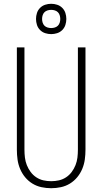

<svg xmlns="http://www.w3.org/2000/svg" viewBox="-20 -985 540 1013"><path d="M250 8Q224 8 198.5 2.5Q173 -3 151 -16.5Q129 -30 112.5 -50Q96 -70 86 -94Q76 -118 72.5 -143.5Q69 -169 69 -195V-735H109V-195Q109 -174 111.5 -153.5Q114 -133 121.5 -114Q129 -95 141.5 -78Q154 -61 171.5 -49.5Q189 -38 209 -33.5Q229 -29 250 -29Q271 -29 291 -33.5Q311 -38 328.5 -49.5Q346 -61 358.5 -78Q371 -95 378.5 -114Q386 -133 388.5 -153.5Q391 -174 391 -195V-735H431V-195Q431 -169 427.5 -143.5Q424 -118 414 -94Q404 -70 387.5 -50Q371 -30 349 -16.5Q327 -3 301.5 2.5Q276 8 250 8ZM250 -805Q234 -805 218.5 -810Q203 -815 191.5 -826.5Q180 -838 175 -853.5Q170 -869 170 -885Q170 -901 175 -916.5Q180 -932 191.5 -943.5Q203 -955 218.5 -960Q234 -965 250 -965Q266 -965 281.5 -960Q297 -955 308.5 -943.5Q320 -932 325 -916.5Q330 -901 330 -885Q330 -869 325 -853.5Q320 -838 308.5 -826.5Q297 -815 281.5 -810Q266 -805 250 -805ZM250 -837Q260 -837 269.5 -840Q279 -843 285.5 -849.5Q292 -856 295 -865.5Q298 -875 298 -885Q298 -895 295 -904.5Q292 -914 285.5 -920.5Q279 -927 269.5 -930Q260 -933 250 -933Q240 -933 230.5 -930Q221 -927 214.5 -920.5Q208 -914 205 -904.5Q202 -895 202 -885Q202 -875 205 -865.5Q208 -856 214.5 -849.5Q221 -843 230.5 -840Q240 -837 250 -837Z"/></svg>

Font: Iosevka Extralight
Style: Regular
Weight: 200
Monospace: yes
Designer: Belleve Invis
Foundry: Belleve Invis
Version: Version 32.0.1; ttfautohint (v1.8.4)